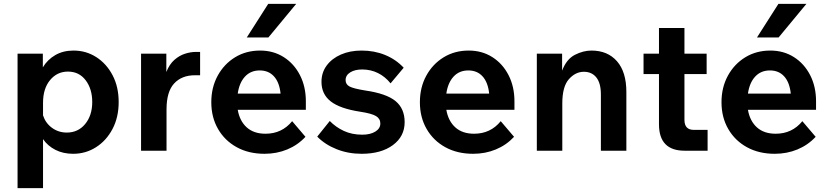

<svg xmlns="http://www.w3.org/2000/svg" viewBox="-20 -781 4294 995"><path d="M203 194H71V-503H202V-432Q226 -472 266.5 -495.5Q307 -519 361 -519Q426 -519 479 -485Q532 -451 563.5 -391Q595 -331 595 -252Q595 -173 563 -112.5Q531 -52 477.5 -18Q424 16 359 16Q307 16 267 -4.5Q227 -25 203 -60ZM203 -248V-183Q216 -143 249.5 -118.5Q283 -94 326 -94Q385 -94 421.5 -138.5Q458 -183 458 -252Q458 -320 424 -365Q390 -410 332 -410Q276 -410 239.5 -366Q203 -322 203 -248Z M1017 -512V-391H990Q922 -391 882.5 -348.5Q843 -306 843 -214V0H711V-503H842V-408Q858 -448 883.5 -470.5Q909 -493 938.5 -502.5Q968 -512 996 -512Z M1494 -153 1563 -72Q1523 -29 1468.5 -6.5Q1414 16 1351 16Q1269 16 1207 -18Q1145 -52 1110 -112.5Q1075 -173 1075 -251Q1075 -328 1108 -388.5Q1141 -449 1198 -484Q1255 -519 1328 -519Q1397 -519 1450.5 -485Q1504 -451 1534.5 -391.5Q1565 -332 1565 -256V-212H1212Q1222 -154 1258.5 -121Q1295 -88 1356 -88Q1441 -88 1494 -153ZM1326 -416Q1279 -416 1249.5 -384Q1220 -352 1212 -296H1434Q1428 -354 1400 -385Q1372 -416 1326 -416ZM1515 -761 1371 -587H1259L1370 -761Z M1624 -73 1689 -154Q1720 -122 1762 -102.5Q1804 -83 1857 -83Q1899 -83 1925 -99Q1951 -115 1951 -141Q1951 -166 1928.5 -179.5Q1906 -193 1847 -202Q1742 -218 1694 -255.5Q1646 -293 1646 -357Q1646 -405 1673 -441.5Q1700 -478 1747 -498.5Q1794 -519 1854 -519Q1920 -519 1976 -496Q2032 -473 2072 -430L2004 -349Q1976 -384 1938.5 -402.5Q1901 -421 1857 -421Q1819 -421 1795 -406Q1771 -391 1771 -366Q1771 -344 1791 -333Q1811 -322 1873 -312Q1983 -296 2030 -257Q2077 -218 2077 -148Q2077 -74 2016 -29Q1955 16 1854 16Q1784 16 1724 -8Q1664 -32 1624 -73Z M2575 -153 2644 -72Q2604 -29 2549.5 -6.5Q2495 16 2432 16Q2350 16 2288 -18Q2226 -52 2191 -112.5Q2156 -173 2156 -251Q2156 -328 2189 -388.5Q2222 -449 2279 -484Q2336 -519 2409 -519Q2478 -519 2531.5 -485Q2585 -451 2615.5 -391.5Q2646 -332 2646 -256V-212H2293Q2303 -154 2339.5 -121Q2376 -88 2437 -88Q2522 -88 2575 -153ZM2407 -416Q2360 -416 2330.5 -384Q2301 -352 2293 -296H2515Q2509 -354 2481 -385Q2453 -416 2407 -416Z M3226 0H3094V-291Q3094 -350 3070.5 -379.5Q3047 -409 3006 -409Q2962 -409 2928 -370.5Q2894 -332 2894 -245V0H2762V-503H2893V-415Q2916 -475 2959.5 -497Q3003 -519 3045 -519Q3129 -519 3177.5 -463.5Q3226 -408 3226 -304Z M3647 0H3528Q3395 0 3395 -137V-397H3315V-503H3395V-636H3527V-503H3642V-397H3527V-160Q3527 -108 3575 -108H3647Z M4138 -153 4207 -72Q4167 -29 4112.5 -6.5Q4058 16 3995 16Q3913 16 3851 -18Q3789 -52 3754 -112.5Q3719 -173 3719 -251Q3719 -328 3752 -388.5Q3785 -449 3842 -484Q3899 -519 3972 -519Q4041 -519 4094.5 -485Q4148 -451 4178.5 -391.5Q4209 -332 4209 -256V-212H3856Q3866 -154 3902.5 -121Q3939 -88 4000 -88Q4085 -88 4138 -153ZM3970 -416Q3923 -416 3893.5 -384Q3864 -352 3856 -296H4078Q4072 -354 4044 -385Q4016 -416 3970 -416ZM4159 -761 4015 -587H3903L4014 -761Z"/></svg>

Font: Wix Madefor Text
Style: Bold
Weight: 700
Designer: Dalton Maag Ltd
Foundry: Dalton Maag Ltd
Version: Version 3.100